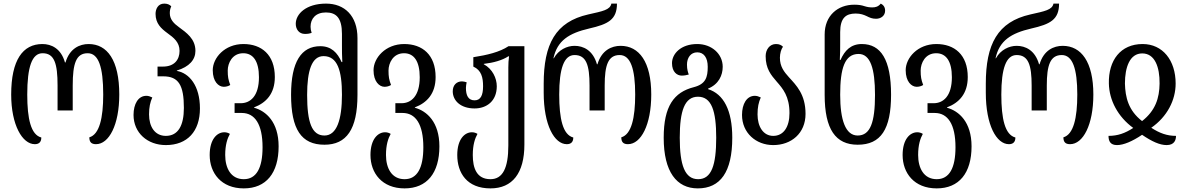

<svg xmlns="http://www.w3.org/2000/svg" viewBox="-20 -792 6579 1064"><path d="M173 7C193 7 209 -2 209 -30C151 -45 131 -134 131 -268C131 -421 157 -497 216 -497C281 -497 299 -441 299 -318V-180H383V-318C383 -441 402 -497 466 -497C526 -497 552 -421 552 -268C552 -138 531 -47 475 -31C475 -4 487 7 512 7C584 7 641 -100 641 -268C641 -459 574 -548 471 -548C422 -548 366 -524 343 -446H340C318 -524 264 -548 215 -548C106 -548 42 -459 42 -268C42 -99 104 7 173 7Z M899 12C1018 12 1088 -64 1088 -191C1088 -317 1029 -387 960 -399V-401C1029 -422 1063 -461 1063 -510C1063 -577 1013 -611 971 -642C943 -662 921 -685 921 -719C921 -732 923 -744 929 -757C920 -766 909 -772 890 -772C855 -772 842 -741 842 -715C842 -662 873 -634 907 -609C943 -583 975 -558 975 -510C975 -461 946 -423 883 -423H853V-369H885C970 -369 999 -319 999 -194C999 -96 967 -39 899 -39C838 -39 806 -90 806 -158C806 -198 812 -225 824 -252C811 -258 802 -261 791 -261C746 -261 720 -216 720 -155C720 -56 797 12 899 12Z M1331 252C1455 252 1524 167 1524 19C1524 -116 1454 -177 1388 -195V-197C1454 -222 1503 -272 1503 -365C1503 -489 1429 -548 1329 -548C1225 -548 1159 -471 1159 -403C1159 -340 1191 -311 1220 -311C1232 -311 1245 -314 1256 -321C1245 -350 1242 -367 1242 -401C1242 -442 1267 -497 1328 -497C1383 -497 1415 -453 1415 -364C1415 -259 1367 -220 1314 -220H1280V-166H1320C1392 -166 1435 -104 1435 24C1435 139 1401 201 1331 201C1259 201 1228 139 1228 67C1228 11 1240 -25 1254 -50C1245 -56 1234 -59 1223 -59C1184 -59 1142 -22 1142 67C1142 167 1206 252 1331 252Z M1778 10C1900 10 1961 -75 1961 -266V-581C1961 -705 1889 -772 1787 -772C1677 -772 1619 -715 1619 -660C1619 -631 1636 -604 1670 -604C1686 -604 1696 -606 1707 -610C1703 -622 1701 -633 1701 -644C1701 -689 1730 -723 1786 -723C1843 -723 1875 -693 1875 -604V-540C1875 -516 1875 -479 1877 -448H1873C1850 -500 1816 -536 1755 -536C1650 -536 1593 -450 1593 -267C1593 -75 1650 10 1778 10ZM1778 -41C1708 -41 1682 -114 1682 -266C1682 -401 1708 -481 1773 -481C1850 -481 1875 -401 1875 -267C1875 -128 1846 -41 1778 -41Z M2222 252C2346 252 2415 167 2415 19C2415 -116 2345 -177 2279 -195V-197C2345 -222 2394 -272 2394 -365C2394 -489 2320 -548 2220 -548C2116 -548 2050 -471 2050 -403C2050 -340 2082 -311 2111 -311C2123 -311 2136 -314 2147 -321C2136 -350 2133 -367 2133 -401C2133 -442 2158 -497 2219 -497C2274 -497 2306 -453 2306 -364C2306 -259 2258 -220 2205 -220H2171V-166H2211C2283 -166 2326 -104 2326 24C2326 139 2292 201 2222 201C2150 201 2119 139 2119 67C2119 11 2131 -25 2145 -50C2136 -56 2125 -59 2114 -59C2075 -59 2033 -22 2033 67C2033 167 2097 252 2222 252Z M2698 252C2820 252 2886 167 2886 9V-536H2798C2748 -503 2680 -487 2603 -475V-423C2648 -403 2657 -362 2657 -314C2657 -263 2643 -236 2610 -236C2575 -236 2562 -263 2562 -305C2562 -314 2564 -326 2566 -336C2557 -339 2547 -341 2540 -341C2510 -341 2489 -320 2489 -286C2489 -234 2533 -191 2610 -191C2677 -191 2733 -232 2733 -314C2733 -359 2709 -410 2661 -436V-438C2714 -444 2764 -458 2797 -480H2801C2798 -460 2797 -439 2797 -418V14C2797 139 2766 201 2698 201C2621 201 2600 139 2600 67C2600 11 2612 -25 2626 -50C2617 -56 2606 -59 2595 -59C2556 -59 2514 -22 2514 67C2514 167 2568 252 2698 252Z M3121 7C3141 7 3157 -2 3157 -30C3099 -45 3079 -134 3079 -268C3079 -411 3105 -487 3164 -487C3229 -487 3247 -431 3247 -318V-180H3331V-318C3331 -431 3350 -487 3414 -487C3474 -487 3500 -411 3500 -268C3500 -138 3479 -47 3423 -31C3423 -4 3435 7 3460 7C3532 7 3589 -100 3589 -268C3589 -449 3522 -538 3419 -538C3370 -538 3314 -514 3291 -436H3288C3266 -514 3212 -538 3164 -538C3122 -538 3075 -516 3049 -469H3047C3068 -567 3133 -608 3245 -634C3350 -658 3399 -683 3399 -772H3368C3361 -737 3320 -730 3240 -712C3058 -671 2993 -547 2993 -328V-278C2993 -99 3052 7 3121 7Z M3847 252C3972 252 4038 161 4038 -29C4038 -181 3990 -271 3904 -298V-301C3963 -325 3985 -375 3985 -422C3985 -494 3923 -548 3844 -548C3753 -548 3704 -494 3704 -442C3704 -393 3732 -373 3758 -373C3773 -373 3786 -376 3797 -379C3793 -390 3787 -406 3787 -434C3787 -471 3807 -502 3844 -502C3880 -502 3902 -473 3902 -422C3902 -364 3891 -326 3825 -309C3715 -281 3658 -204 3658 -29C3658 161 3730 252 3847 252ZM3849 201C3775 201 3747 123 3747 -29C3747 -178 3774 -256 3848 -256C3923 -256 3949 -178 3949 -29C3949 123 3923 201 3849 201Z M4265 12C4365 12 4444 -53 4444 -161C4444 -269 4393 -319 4352 -364C4325 -394 4302 -423 4302 -472C4302 -495 4309 -520 4319 -533C4310 -542 4299 -548 4280 -548C4245 -548 4223 -517 4223 -481C4223 -411 4253 -376 4284 -340C4319 -300 4355 -258 4355 -165C4355 -88 4322 -39 4265 -39C4210 -39 4178 -90 4178 -158C4178 -198 4184 -225 4196 -252C4183 -258 4174 -261 4163 -261C4118 -261 4092 -216 4092 -155C4092 -56 4169 12 4265 12Z M4733 10C4861 10 4918 -75 4918 -267C4918 -462 4861 -548 4756 -548C4695 -548 4661 -512 4638 -460H4634C4636 -491 4636 -528 4636 -552V-614C4636 -693 4668 -717 4722 -717C4749 -717 4767 -710 4782 -703C4800 -694 4813 -688 4835 -688C4861 -688 4885 -704 4885 -733C4885 -755 4873 -766 4861 -772C4847 -755 4832 -751 4814 -751C4798 -751 4786 -753 4770 -758C4755 -763 4739 -766 4714 -766C4622 -766 4550 -705 4550 -601V-266C4550 -75 4611 10 4733 10ZM4733 -41C4665 -41 4636 -128 4636 -267C4636 -413 4661 -493 4738 -493C4803 -493 4829 -413 4829 -266C4829 -114 4803 -41 4733 -41Z M5171 252C5295 252 5364 167 5364 19C5364 -116 5294 -177 5228 -195V-197C5294 -222 5343 -272 5343 -365C5343 -489 5269 -548 5169 -548C5065 -548 4999 -471 4999 -403C4999 -340 5031 -311 5060 -311C5072 -311 5085 -314 5096 -321C5085 -350 5082 -367 5082 -401C5082 -442 5107 -497 5168 -497C5223 -497 5255 -453 5255 -364C5255 -259 5207 -220 5154 -220H5120V-166H5160C5232 -166 5275 -104 5275 24C5275 139 5241 201 5171 201C5099 201 5068 139 5068 67C5068 11 5080 -25 5094 -50C5085 -56 5074 -59 5063 -59C5024 -59 4982 -22 4982 67C4982 167 5046 252 5171 252Z M5571 7C5591 7 5607 -2 5607 -30C5549 -45 5529 -134 5529 -268C5529 -411 5555 -487 5614 -487C5679 -487 5697 -431 5697 -318V-180H5781V-318C5781 -431 5800 -487 5864 -487C5924 -487 5950 -411 5950 -268C5950 -138 5929 -47 5873 -31C5873 -4 5885 7 5910 7C5982 7 6039 -100 6039 -268C6039 -449 5972 -538 5869 -538C5820 -538 5764 -514 5741 -436H5738C5716 -514 5662 -538 5614 -538C5572 -538 5525 -516 5499 -469H5497C5518 -567 5583 -608 5695 -634C5800 -658 5849 -683 5849 -772H5818C5811 -737 5770 -730 5690 -712C5508 -671 5443 -547 5443 -328V-278C5443 -99 5502 7 5571 7Z M6170 12C6206 12 6254 -8 6309 -45C6363 -8 6407 12 6445 12C6488 12 6497 -16 6497 -39C6447 -39 6406 -54 6360 -84C6448 -145 6495 -237 6495 -329C6495 -458 6423 -548 6312 -548C6190 -548 6122 -458 6125 -329C6127 -236 6175 -145 6260 -83C6214 -53 6173 -39 6123 -39C6123 -9 6134 12 6170 12ZM6309 -121C6233 -180 6216 -253 6214 -329C6214 -420 6241 -496 6310 -496C6380 -496 6407 -420 6406 -329C6405 -248 6383 -179 6309 -121Z"/></svg>

Font: Noto Serif Georgian ExtraCondensed
Style: Regular
Weight: 400
Width: 2
Designer: Monotype Design Team, Akaki Razmadze
Foundry: Google LLC
Version: Version 2.003